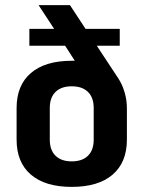

<svg xmlns="http://www.w3.org/2000/svg" viewBox="-20 -720 562 752"><path d="M477 -297V-173Q477 -84 421 -36Q365 12 261 12Q157 12 101 -36Q45 -84 45 -173V-297Q45 -386 101 -434Q157 -482 261 -482H273L235 -541H95V-607H192L131 -700H254L315 -607H449V-541H359L444 -412Q459 -389 468 -358.5Q477 -328 477 -297ZM347 -297Q347 -338 324.5 -360Q302 -382 261 -382Q220 -382 197.5 -360Q175 -338 175 -297V-173Q175 -132 197.5 -110Q220 -88 261 -88Q302 -88 324.5 -110Q347 -132 347 -173Z"/></svg>

Font: KoHo
Style: Bold
Weight: 700
Designer: Cadson Demak & Katatrad Team
Foundry: Cadson Demak Co.,Ltd.
Version: Version 1.000; ttfautohint (v1.6)